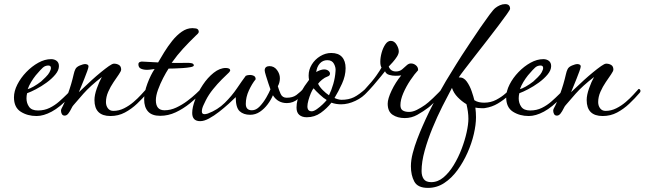

<svg xmlns="http://www.w3.org/2000/svg" viewBox="-20 -558 3139 935"><path d="M158 7Q114 7 81 -14Q48 -35 48 -84Q48 -114 64.5 -146.5Q81 -179 108 -207Q135 -235 166.5 -252.5Q198 -270 229 -270Q245 -270 256 -261.5Q267 -253 267 -236Q267 -216 249.5 -195Q232 -174 206.5 -155.5Q181 -137 155 -123.5Q129 -110 112 -104Q109 -92 109 -79Q109 -56 121.5 -38Q134 -20 165 -20Q196 -20 221.5 -32.5Q247 -45 268 -63.5Q289 -82 306 -99Q320 -113 329 -122.5Q338 -132 345 -139Q348 -142 354 -142Q359 -142 362 -138.5Q365 -135 360 -130Q356 -125 346.5 -115.5Q337 -106 328.5 -96.5Q320 -87 316 -83Q272 -36 232 -14.5Q192 7 158 7ZM115 -124Q125 -126 143.5 -136.5Q162 -147 180 -161Q188 -168 202 -182Q216 -196 221 -206Q228 -219 228 -227Q228 -239 215 -239Q208 -239 200 -236Q190 -232 176 -216Q162 -200 154 -191Q142 -176 131.5 -158.5Q121 -141 115 -124Z M518 7Q440 7 440 -71Q440 -95 451.5 -127.5Q463 -160 476 -183Q420 -140 386 -101.5Q352 -63 337 -45Q333 -41 327 -28.5Q321 -16 313 -5.5Q305 5 295 5Q285 5 281 -3Q277 -11 277 -19Q277 -24 280 -30Q293 -53 310.5 -100.5Q328 -148 339 -197Q341 -205 342.5 -210Q344 -215 347 -221Q352 -232 368.5 -239Q385 -246 395 -246Q400 -246 405.5 -243.5Q411 -241 411 -234Q411 -229 405 -212Q399 -195 390.5 -174Q382 -153 374.5 -134.5Q367 -116 364 -109Q372 -116 389 -132.5Q406 -149 427.5 -168.5Q449 -188 471 -206Q493 -224 510 -236Q527 -248 535 -248Q549 -248 559.5 -241.5Q570 -235 570 -219Q570 -212 559 -196Q548 -180 533 -158Q518 -136 507 -111Q496 -86 496 -61Q496 -43 505.5 -30.5Q515 -18 532 -18Q559 -18 584 -30.5Q609 -43 630 -61Q651 -79 667 -96.5Q683 -114 692 -124Q693 -125 694 -125Q696 -125 699 -122.5Q702 -120 702 -115Q702 -110 698 -106Q675 -79 647.5 -53Q620 -27 588 -10Q556 7 518 7Z M760 6Q720 6 701 -15Q682 -36 682 -74Q682 -109 698 -151.5Q714 -194 733 -222Q724 -221 714.5 -219.5Q705 -218 695 -218Q679 -218 666.5 -223.5Q654 -229 654 -245Q654 -253 661 -256Q668 -259 675 -258L750 -254Q762 -275 779.5 -303.5Q797 -332 818.5 -359Q840 -386 865 -403.5Q890 -421 917 -421Q923 -421 933.5 -419.5Q944 -418 947 -409Q948 -407 948 -404Q948 -398 943 -393.5Q938 -389 933 -384Q900 -352 871.5 -321Q843 -290 816 -252Q836 -251 855.5 -251.5Q875 -252 894 -252Q904 -252 913.5 -250Q923 -248 924 -240Q924 -234 908 -231Q892 -228 870 -226.5Q848 -225 828 -224.5Q808 -224 801 -224Q789 -206 774.5 -178Q760 -150 749.5 -121Q739 -92 739 -70Q739 -21 781 -21Q810 -21 838 -34Q866 -47 891.5 -66Q917 -85 936 -103Q955 -121 964 -130Q968 -134 971 -134Q975 -134 975 -128Q975 -118 969 -112Q940 -83 906 -55.5Q872 -28 835.5 -11Q799 6 760 6Z M955 32Q916 32 916 -8Q916 -35 930 -72Q944 -109 967.5 -144.5Q991 -180 1020.5 -203.5Q1050 -227 1080 -227Q1087 -227 1094 -224.5Q1101 -222 1101 -214Q1100 -212 1098.5 -209.5Q1097 -207 1095 -205Q1081 -192 1060 -171Q1039 -150 1017.5 -123.5Q996 -97 982 -69Q979 -63 971 -46Q963 -29 963 -15Q963 -2 976 -2Q982 -2 992 -5Q1040 -23 1074.5 -57Q1109 -91 1134 -128Q1159 -165 1177 -189Q1186 -193 1198 -193Q1208 -193 1216.5 -188.5Q1225 -184 1225 -172Q1207 -150 1192 -117.5Q1177 -85 1177 -52Q1177 -21 1207 -21Q1227 -21 1245 -40Q1263 -59 1277 -83.5Q1291 -108 1297 -123Q1294 -131 1287.5 -150.5Q1281 -170 1275 -189.5Q1269 -209 1269 -215Q1269 -226 1275.5 -231Q1282 -236 1292 -236Q1315 -236 1329 -217Q1343 -198 1343 -177Q1343 -167 1340.5 -157Q1338 -147 1333 -138Q1338 -120 1346.5 -101Q1355 -82 1376 -82Q1405 -82 1423 -95Q1441 -108 1466 -134Q1467 -135 1470 -135Q1479 -135 1479 -127Q1479 -123 1475 -118Q1457 -98 1432.5 -77Q1408 -56 1377 -56Q1333 -56 1309 -94Q1300 -72 1283.5 -50Q1267 -28 1245.5 -13.5Q1224 1 1198 1Q1166 1 1147 -16.5Q1128 -34 1128 -85Q1115 -72 1093.5 -52.5Q1072 -33 1047 -13.5Q1022 6 998 19Q974 32 955 32Z M1474 13Q1451 13 1437.5 1.5Q1424 -10 1424 -34Q1424 -72 1443.5 -106.5Q1463 -141 1485 -169Q1484 -174 1483.5 -179.5Q1483 -185 1483 -190Q1483 -219 1498.5 -244Q1514 -269 1539.5 -284.5Q1565 -300 1593 -300Q1628 -300 1645.5 -280.5Q1663 -261 1663 -226Q1663 -189 1645.5 -150.5Q1628 -112 1609 -81Q1614 -78 1624.5 -75Q1635 -72 1643 -72Q1678 -72 1703.5 -84.5Q1729 -97 1764 -129Q1769 -134 1772 -134Q1776 -134 1776 -127Q1776 -119 1769 -111Q1747 -84 1711 -67Q1675 -50 1641 -50Q1629 -50 1617 -52Q1605 -54 1594 -58Q1572 -30 1542 -8.5Q1512 13 1474 13ZM1582 -94Q1594 -118 1603 -149Q1612 -180 1614 -212Q1616 -229 1606.5 -247Q1597 -265 1574 -265Q1552 -265 1537.5 -249Q1523 -233 1520 -207Q1527 -212 1538.5 -216Q1550 -220 1558 -220Q1571 -220 1579 -213.5Q1587 -207 1587 -199Q1587 -189 1574 -185Q1562 -181 1548.5 -170Q1535 -159 1529 -150Q1537 -134 1552 -119Q1567 -104 1582 -94ZM1498 -16Q1508 -16 1523 -26.5Q1538 -37 1551.5 -50Q1565 -63 1571 -71Q1557 -79 1537.5 -97Q1518 -115 1507 -128Q1501 -121 1494 -104.5Q1487 -88 1482 -70Q1477 -52 1477 -40Q1477 -16 1498 -16Z M1951 17Q1916 17 1892 1Q1868 -15 1868 -53Q1868 -77 1887 -117Q1906 -157 1934 -191Q1929 -190 1921.5 -189.5Q1914 -189 1905 -189Q1890 -189 1875 -193.5Q1860 -198 1855 -211Q1851 -206 1835 -186Q1819 -166 1798.5 -142.5Q1778 -119 1761 -102Q1744 -85 1738 -85Q1736 -85 1733 -87Q1730 -89 1730 -92Q1730 -97 1740.5 -107Q1751 -117 1756 -122Q1794 -163 1812.5 -189.5Q1831 -216 1838 -229Q1832 -238 1832 -257Q1832 -278 1838.5 -301.5Q1845 -325 1856.5 -342Q1868 -359 1883 -359Q1900 -359 1911 -341Q1922 -323 1922 -308Q1922 -296 1913 -282Q1904 -268 1892.5 -255Q1881 -242 1873 -234Q1882 -210 1908 -210Q1926 -210 1938 -220Q1950 -230 1960 -239.5Q1970 -249 1981 -249Q1995 -249 2006 -239.5Q2017 -230 2016 -216Q1999 -198 1978.5 -167.5Q1958 -137 1944 -104.5Q1930 -72 1930 -46Q1930 -27 1941.5 -20Q1953 -13 1972 -13Q1990 -13 2010 -23Q2030 -33 2050 -47Q2063 -56 2088.5 -80Q2114 -104 2148 -141Q2150 -143 2152 -143Q2160 -143 2160 -132Q2160 -129 2148 -115.5Q2136 -102 2119.5 -85Q2103 -68 2088 -53.5Q2073 -39 2066 -34Q2041 -15 2012.5 1Q1984 17 1951 17Z M2064 357Q2014 357 1997.5 326Q1981 295 1981 252Q1981 222 1990 187.5Q1999 153 2012 119Q2025 85 2037 58Q2069 -16 2108.5 -88Q2148 -160 2201 -244Q2209 -258 2228.5 -287.5Q2248 -317 2272 -353.5Q2296 -390 2320.5 -425.5Q2345 -461 2364 -486.5Q2383 -512 2392 -519Q2402 -527 2414.5 -532.5Q2427 -538 2440 -538Q2464 -538 2464 -515Q2464 -511 2448 -488.5Q2432 -466 2406 -431.5Q2380 -397 2350 -358.5Q2320 -320 2291.5 -283.5Q2263 -247 2242 -219.5Q2221 -192 2214 -181H2216Q2238 -182 2253 -161Q2268 -140 2277 -113.5Q2286 -87 2290 -70Q2301 -63 2313 -60.5Q2325 -58 2338 -58Q2370 -58 2396.5 -72Q2423 -86 2442.5 -103.5Q2462 -121 2470 -131Q2473 -135 2477 -135Q2484 -135 2484 -126Q2484 -118 2458 -94Q2433 -71 2404.5 -54Q2376 -37 2343 -32Q2340 -31 2336.5 -31Q2333 -31 2328 -31Q2318 -31 2309 -32Q2300 -33 2295 -34Q2298 -10 2298 13Q2298 49 2287.5 94.5Q2277 140 2256.5 186Q2236 232 2207.5 271Q2179 310 2143 333.5Q2107 357 2064 357ZM2080 329Q2112 329 2139.5 306Q2167 283 2189.5 246Q2212 209 2228 167Q2244 125 2252.5 86Q2261 47 2261 21Q2261 3 2258.5 -14.5Q2256 -32 2252 -49L2251 -51Q2229 -64 2209 -84.5Q2189 -105 2181 -130Q2160 -91 2134.5 -40.5Q2109 10 2086 66Q2063 122 2048 176Q2033 230 2033 275Q2033 299 2043.5 314Q2054 329 2080 329Z M2555 7Q2511 7 2478 -14Q2445 -35 2445 -84Q2445 -114 2461.5 -146.5Q2478 -179 2505 -207Q2532 -235 2563.5 -252.5Q2595 -270 2626 -270Q2642 -270 2653 -261.5Q2664 -253 2664 -236Q2664 -216 2646.5 -195Q2629 -174 2603.5 -155.5Q2578 -137 2552 -123.5Q2526 -110 2509 -104Q2506 -92 2506 -79Q2506 -56 2518.5 -38Q2531 -20 2562 -20Q2593 -20 2618.5 -32.5Q2644 -45 2665 -63.5Q2686 -82 2703 -99Q2717 -113 2726 -122.5Q2735 -132 2742 -139Q2745 -142 2751 -142Q2756 -142 2759 -138.5Q2762 -135 2757 -130Q2753 -125 2743.5 -115.5Q2734 -106 2725.5 -96.5Q2717 -87 2713 -83Q2669 -36 2629 -14.5Q2589 7 2555 7ZM2512 -124Q2522 -126 2540.5 -136.5Q2559 -147 2577 -161Q2585 -168 2599 -182Q2613 -196 2618 -206Q2625 -219 2625 -227Q2625 -239 2612 -239Q2605 -239 2597 -236Q2587 -232 2573 -216Q2559 -200 2551 -191Q2539 -176 2528.5 -158.5Q2518 -141 2512 -124Z M2915 7Q2837 7 2837 -71Q2837 -95 2848.5 -127.5Q2860 -160 2873 -183Q2817 -140 2783 -101.5Q2749 -63 2734 -45Q2730 -41 2724 -28.5Q2718 -16 2710 -5.5Q2702 5 2692 5Q2682 5 2678 -3Q2674 -11 2674 -19Q2674 -24 2677 -30Q2690 -53 2707.5 -100.5Q2725 -148 2736 -197Q2738 -205 2739.5 -210Q2741 -215 2744 -221Q2749 -232 2765.5 -239Q2782 -246 2792 -246Q2797 -246 2802.5 -243.5Q2808 -241 2808 -234Q2808 -229 2802 -212Q2796 -195 2787.5 -174Q2779 -153 2771.5 -134.5Q2764 -116 2761 -109Q2769 -116 2786 -132.5Q2803 -149 2824.5 -168.5Q2846 -188 2868 -206Q2890 -224 2907 -236Q2924 -248 2932 -248Q2946 -248 2956.5 -241.5Q2967 -235 2967 -219Q2967 -212 2956 -196Q2945 -180 2930 -158Q2915 -136 2904 -111Q2893 -86 2893 -61Q2893 -43 2902.5 -30.5Q2912 -18 2929 -18Q2956 -18 2981 -30.5Q3006 -43 3027 -61Q3048 -79 3064 -96.5Q3080 -114 3089 -124Q3090 -125 3091 -125Q3093 -125 3096 -122.5Q3099 -120 3099 -115Q3099 -110 3095 -106Q3072 -79 3044.5 -53Q3017 -27 2985 -10Q2953 7 2915 7Z"/></svg>

Font: Corinthia
Style: Bold
Weight: 700
Designer: Robert E. Leuschke
Foundry: Robert E. Leuschke
Version: Version 1.013; ttfautohint (v1.8.3)